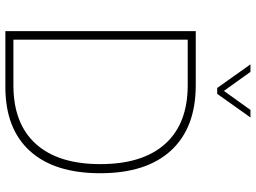

<svg xmlns="http://www.w3.org/2000/svg" viewBox="-139 -815 954 716"><g transform="rotate(90 338.0 -457.0)"><path d="M96 0V-710H298Q456 -710 541 -618Q626 -526 626 -354Q626 -183 543 -91.5Q460 0 304 0ZM128 -30H298Q441 -30 516.5 -113.5Q592 -197 592 -354Q592 -512 516.5 -596Q441 -680 298 -680H128ZM220 -914H248L319 -815L390 -914H418L330 -790H308Z"/></g></svg>

Font: Geist Thin
Style: Regular
Weight: 400
Designer: Basement.studio, Andrés Briganti, Mateo Zaragoza
Foundry: Basement.studio, Vercel, Andrés Briganti, Guido Ferreyra, Mateo Zaragoza
Version: Version 1.401